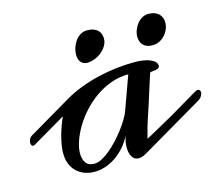

<svg xmlns="http://www.w3.org/2000/svg" viewBox="-101 -666 900 785"><g transform="rotate(-15 348.5 -273.5)"><path d="M0 -160.2Q-3.4 -158.2 -6.3 -158.2Q-11.2 -158.2 -13.7 -162.4Q-16.1 -166.5 -16.1 -172.9Q-16.1 -179.7 -12.7 -187.5Q-9.3 -195.3 0 -200.7L180.7 -307.1Q214.4 -326.7 252.4 -340.8Q290.5 -355 329.8 -364Q369.1 -373 407.7 -377.2Q446.3 -381.3 480.5 -381.3Q500 -381.3 517.1 -378.7Q534.2 -376 546.6 -370.8Q559.1 -365.7 566.2 -358.4Q573.2 -351.1 573.2 -341.8Q573.2 -335 568.4 -332Q563.5 -329.1 556.9 -327.9Q550.3 -326.7 543.2 -326.2Q536.1 -325.7 532.2 -323.7Q529.3 -314.5 522.9 -295.2Q516.6 -275.9 510.3 -255.6Q503.9 -235.4 498.8 -219.5Q493.7 -203.6 493.2 -201.2Q486.8 -180.7 475.8 -149.2Q464.8 -117.7 451.7 -64.9Q452.1 -64.9 462.6 -70.6Q473.1 -76.2 490 -85.4Q506.8 -94.7 528.3 -106.9Q549.8 -119.1 572.8 -131.8L689.5 -200.7Q696.3 -204.6 701.2 -204.6Q706.5 -204.6 709.5 -200.9Q712.4 -197.3 712.4 -191.9Q712.4 -185.1 707 -176Q701.7 -167 689.5 -160.2L429.7 -7.8Q419.9 -2 411.6 0.5Q403.3 2.9 396.5 2.9Q386.7 2.9 379.9 -1.5Q373 -5.9 368.7 -13.7Q364.3 -21.5 362.1 -31.5Q359.9 -41.5 359.9 -52.7Q359.9 -64.9 362.3 -77.1Q364.7 -89.4 368.7 -100.6Q354.5 -72.8 335.7 -52.2Q316.9 -31.7 295.7 -17.8Q274.4 -3.9 252 2.9Q229.5 9.8 208 9.8Q186.5 9.8 167.5 2.9Q148.4 -3.9 134 -17.3Q119.6 -30.8 111.3 -50.8Q103 -70.8 103 -97.2Q103 -112.8 106.2 -131.8Q109.4 -150.9 114.7 -170.4Q120.1 -189.9 127 -208.7Q133.8 -227.5 141.1 -243.2ZM443.8 -339.8Q404.8 -339.8 369.1 -326.7Q333.5 -313.5 303 -292Q272.5 -270.5 247.8 -242.9Q223.1 -215.3 205.8 -186.3Q188.5 -157.2 179 -128.9Q169.4 -100.6 169.4 -78.1Q169.4 -53.2 180.4 -37.8Q191.4 -22.5 216.3 -22.5Q231 -22.5 248.3 -31.5Q265.6 -40.5 283.4 -55.4Q301.3 -70.3 318.6 -89.1Q335.9 -107.9 350.6 -127.2Q365.2 -146.5 376.2 -164.8Q387.2 -183.1 392.1 -196.8ZM571.3 -428.7Q557.1 -428.7 547.4 -432.6Q537.6 -436.5 531.2 -443.4Q524.9 -450.2 522 -459.2Q519 -468.3 519 -478Q519 -491.7 524.2 -505.6Q529.3 -519.5 538.1 -531Q546.9 -542.5 559.3 -549.8Q571.8 -557.1 586.4 -557.1Q601.6 -557.1 612.8 -553Q624 -548.8 631.1 -541.5Q638.2 -534.2 641.6 -524.9Q645 -515.6 645 -505.4Q645 -492.2 639.6 -478.5Q634.3 -464.8 624.5 -453.9Q614.7 -442.9 601.3 -435.8Q587.9 -428.7 571.3 -428.7ZM294.4 -428.7Q284.7 -428.7 277.8 -432.4Q271 -436 266.6 -442.1Q262.2 -448.2 260.3 -456.1Q258.3 -463.9 258.3 -472.7Q258.3 -486.8 263.2 -501.7Q268.1 -516.6 276.9 -529.1Q285.6 -541.5 298.3 -549.3Q311 -557.1 326.7 -557.1Q343.3 -557.1 354.5 -553Q365.7 -548.8 372.6 -542Q379.4 -535.2 382.6 -526.1Q385.7 -517.1 385.7 -507.3Q385.7 -491.2 377.4 -477.1Q369.1 -462.9 356 -452.1Q342.8 -441.4 326.7 -435.1Q310.5 -428.7 294.4 -428.7Z"/></g></svg>

Font: Meddon
Style: Regular
Weight: 400
Designer: Vernon Adams
Foundry: Vernon Adams
Version: Version 1.000